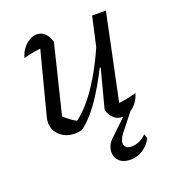

<svg xmlns="http://www.w3.org/2000/svg" viewBox="-128 -588 799 890"><g transform="rotate(-20 271.5 -142.5)"><path d="M217 -430 131 -79 125 -101Q144 -82 164.5 -67Q185 -52 203 -45L183 -43Q239 -79 296 -162Q353 -245 404 -365L416 -334Q390 -272 362.5 -219.5Q335 -167 307.5 -124.5Q280 -82 252.5 -51Q225 -20 198 -1Q179 3 164 3Q121 3 92 -22.5Q63 -48 63 -87Q63 -102 67 -115L156 -458L188 -426Q154 -424 122.5 -419Q91 -414 63 -406Q70 -432 84.5 -450.5Q99 -469 117 -479.5Q135 -490 154 -490Q176 -490 192.5 -474.5Q209 -459 217 -430ZM330 -53 380 -244 372 -246 425 -484H493L397 -25L382 -59Q411 -60 437.5 -65Q464 -70 491 -78Q484 -53 469 -33.5Q454 -14 435 -4Q416 6 397 6Q373 6 355.5 -9.5Q338 -25 330 -53ZM366 205Q336 205 318 192.5Q300 180 294.5 160Q289 140 296.5 117.5Q304 95 328 75L427 -20H451L374 77Q351 107 356 128Q361 149 392 149Q411 149 429.5 140.5Q448 132 464 116L471 138Q453 170 425.5 187.5Q398 205 366 205Z"/></g></svg>

Font: Piazzolla 24pt
Style: Italic
Weight: 400
Italic angle: -11.3°
Designer: Juan Pablo del Peral
Foundry: Huerta Tipografica
Version: Version 2.005